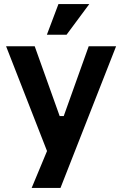

<svg xmlns="http://www.w3.org/2000/svg" viewBox="-20 -762 602 946"><path d="M136 164 218 -33 221 6 10 -534H151L274 -190H294L417 -534H552L278 164ZM211 -591 268 -742H420L308 -591Z"/></svg>

Font: Mozilla Text ExtraLight
Style: Regular
Weight: 200
Designer: Studio DRAMA
Foundry: Studio DRAMA
Version: Version 1.000